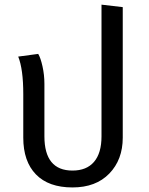

<svg xmlns="http://www.w3.org/2000/svg" viewBox="-20 -801 646 834"><path d="M420.9 -780.8 513.2 -770V-203.1Q513.2 -107.4 454.8 -47.1Q396.5 13.2 294.9 13.2Q190.9 13.2 136 -43.5Q81.1 -100.1 81.1 -203.1V-392.1Q81.1 -500.5 59.1 -555.2L146 -566.9Q156.2 -550.3 164.6 -512.9Q172.9 -475.6 172.9 -437V-209Q172.9 -60.1 294.9 -60.1Q356 -60.1 388.4 -97.9Q420.9 -135.7 420.9 -209Z"/></svg>

Font: FiraGO
Style: Regular
Weight: 400
Designer: bBox Type
Foundry: bBox Type GmbH
Version: Version 1.001;PS 001.001;hotconv 1.0.88;makeotf.lib2.5.64775